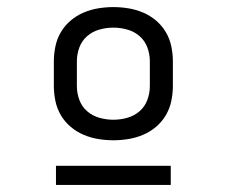

<svg xmlns="http://www.w3.org/2000/svg" viewBox="-20 -713 640 542"><path d="M300 -317Q279 -317 257.5 -320.5Q236 -324 216 -332.5Q196 -341 179.5 -355Q163 -369 152 -387.5Q141 -406 136.5 -427.5Q132 -449 132 -470V-540Q132 -561 136.5 -582.5Q141 -604 152 -622.5Q163 -641 179.5 -655Q196 -669 216 -677.5Q236 -686 257.5 -689.5Q279 -693 300 -693Q321 -693 342.5 -689.5Q364 -686 384 -677.5Q404 -669 420.5 -655Q437 -641 448 -622.5Q459 -604 463.5 -582.5Q468 -561 468 -540V-470Q468 -449 463.5 -427.5Q459 -406 448 -387.5Q437 -369 420.5 -355Q404 -341 384 -332.5Q364 -324 342.5 -320.5Q321 -317 300 -317ZM300 -375Q320 -375 339.5 -380.5Q359 -386 374 -399Q389 -412 396 -431Q403 -450 403 -470V-540Q403 -560 396 -579Q389 -598 374 -611Q359 -624 339.5 -629.5Q320 -635 300 -635Q280 -635 260.5 -629.5Q241 -624 226 -611Q211 -598 204 -579Q197 -560 197 -540V-470Q197 -450 204 -431Q211 -412 226 -399Q241 -386 260.5 -380.5Q280 -375 300 -375ZM138 -191V-245H462V-191Z"/></svg>

Font: Iosevka Aile Light
Style: Regular
Weight: 300
Designer: Belleve Invis
Foundry: Belleve Invis
Version: Version 27.3.5; ttfautohint (v1.8.4)